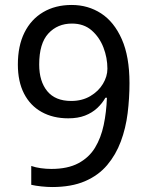

<svg xmlns="http://www.w3.org/2000/svg" viewBox="-20 -744 591 774"><path d="M190 10Q171 10 147 7.5Q123 5 106 1V-75Q123 -69 144.5 -66Q166 -63 187 -63Q253 -63 296 -86Q339 -109 363 -148.5Q387 -188 398 -240Q409 -292 411 -350H405Q392 -327 371.5 -308Q351 -289 322.5 -278Q294 -267 255 -267Q194 -267 148 -292.5Q102 -318 77 -366.5Q52 -415 52 -484Q52 -559 78.5 -612.5Q105 -666 154 -695Q203 -724 269 -724Q335 -724 387.5 -690Q440 -656 471 -586Q502 -516 502 -409Q502 -348 494.5 -287.5Q487 -227 467 -173.5Q447 -120 412 -78.5Q377 -37 322.5 -13.5Q268 10 190 10ZM267 -337Q311 -337 344 -356.5Q377 -376 395 -406Q413 -436 413 -467Q413 -511 397 -552.5Q381 -594 349.5 -621.5Q318 -649 270 -649Q212 -649 175 -609Q138 -569 138 -484Q138 -416 170.5 -376.5Q203 -337 267 -337Z"/></svg>

Font: lbangla25
Style: Book
Weight: 400
Designer: Jelle Bosma - Monotype Design Team
Foundry: Monotype Imaging Inc.
Version: Version 2.003